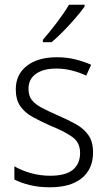

<svg xmlns="http://www.w3.org/2000/svg" viewBox="-20 -785 456 815"><path d="M375 -138Q375 -68 327.5 -29Q280 10 192 10Q144 10 106 0.5Q68 -9 41 -23V-79Q72 -61 111.5 -50Q151 -39 193 -39Q259 -39 289.5 -64.5Q320 -90 320 -136Q320 -179 288.5 -202.5Q257 -226 195 -251Q152 -270 118.5 -288.5Q85 -307 66 -334.5Q47 -362 47 -406Q47 -469 94 -505.5Q141 -542 221 -542Q263 -542 299.5 -533Q336 -524 367 -510L346 -464Q319 -477 286 -485.5Q253 -494 219 -494Q164 -494 132.5 -471.5Q101 -449 101 -408Q101 -378 115.5 -360Q130 -342 157.5 -327.5Q185 -313 226 -295Q268 -277 302 -258Q336 -239 355.5 -211Q375 -183 375 -138ZM339 -757Q324 -736 300 -708Q276 -680 249 -652.5Q222 -625 199 -606H162V-616Q191 -649 222 -690Q253 -731 273 -765H339Z"/></svg>

Font: Noto Sans Kannada SemiCondensed Light
Style: Regular
Weight: 300
Width: 4
Designer: Jelle Bosma - Monotype Design Team
Foundry: Monotype Imaging Inc.
Version: Version 2.005; ttfautohint (v1.8.4.7-5d5b)